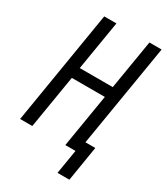

<svg xmlns="http://www.w3.org/2000/svg" viewBox="-217 -828 935 1078"><g transform="rotate(30 250.5 -289.0)"><path d="M341 157 367 0H301L358 -345H144L87 0H8L129 -735H208L155 -415H369L422 -735H501L391 -70H455L418 157Z"/></g></svg>

Font: Iosevka Algr
Style: Italic
Weight: 400
Italic angle: -9°
Monospace: yes
Designer: Belleve Invis
Foundry: Belleve Invis
Version: Version 26.0.2; ttfautohint (v1.8.3)